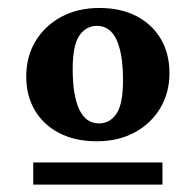

<svg xmlns="http://www.w3.org/2000/svg" viewBox="-20 -706 504 494"><path d="M65.5 -231V-288H398V-231ZM234.5 -388.5Q262.5 -388.5 279.5 -413.2Q296.5 -438 296.5 -499.5Q296.5 -568 279.8 -603.8Q263 -639.5 229.5 -639.5Q201.5 -639.5 184.2 -614.5Q167 -589.5 167 -528Q167 -460 184 -424.2Q201 -388.5 234.5 -388.5ZM229 -342.5Q173 -342.5 132.2 -363.8Q91.5 -385 69.5 -422.5Q47.5 -460 47.5 -509Q47.5 -560.5 71.5 -600.2Q95.5 -640 138 -662.8Q180.5 -685.5 235.5 -685.5Q291.5 -685.5 331.8 -664.2Q372 -643 394 -605.5Q416 -568 416 -518Q416 -467 392 -427.2Q368 -387.5 326 -365Q284 -342.5 229 -342.5Z"/></svg>

Font: Newsreader 24pt
Style: Bold
Weight: 700
Designer: Hugues Gentile
Foundry: Production Type
Version: Version 1.003